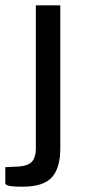

<svg xmlns="http://www.w3.org/2000/svg" viewBox="-43 -537 324 723"><path d="M184 23Q184 95.5 152.2 130.8Q120.5 166 42 166Q0 166 -11.5 162Q-23 158 -23 154V92.5L28.5 90Q62.5 87.5 77.2 71.8Q92 56 92 20V-517H184Z"/></svg>

Font: Public Sans
Style: Regular
Weight: 400
Designer: The Public Sans project authors (U.S. Web Design System). Libre Franklin designed by Pablo Impallari and Rodrigo Fuenzal
Version: Version 1.008; ttfautohint (v1.8.1) -l 8 -r 50 -G 200 -x 14 